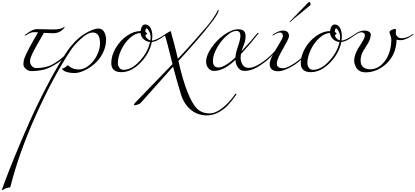

<svg xmlns="http://www.w3.org/2000/svg" viewBox="-158 -790 4650 2150"><path d="M258 -464 438 -460Q526 -460 557 -486Q562 -490 564 -490Q566 -490 566 -486.5Q566 -483 554 -469Q510 -418 436 -418Q410 -418 334 -422Q250 -280 214 -209Q178 -138 178 -106Q178 -74 198 -51Q218 -28 248 -28Q360 -28 436.5 -72.5Q513 -117 562 -164.5Q611 -212 634 -246Q638 -252 642 -252Q646 -252 646 -249Q646 -246 644 -242Q601 -185 557.5 -143.5Q514 -102 496 -90Q396 -24 329.5 -9Q263 6 190 6Q161 6 132.5 -17.5Q104 -41 104 -72.5Q104 -104 116 -140Q140 -208 268 -428Q248 -430 224 -430Q183 -430 132 -394Q128 -392 124 -392Q120 -392 120 -396Q120 -400 168 -432Q216 -464 258 -464Z M582 -198Q627 -267 681 -322Q735 -378 784 -408Q884 -470 944 -470Q989 -470 1009.5 -430.5Q1030 -391 1030 -346Q1030 -268 993 -195.5Q956 -123 901 -75.5Q846 -28 785 0Q724 28 677 28Q630 28 597 18.5Q564 9 551 -1.5Q538 -12 538 -17Q538 -22 542 -23Q566 -30 577 -40Q598 -60 600 -60Q600 -60 616 -48Q662 -12 722.5 -12Q783 -12 840 -59Q897 -106 929.5 -175Q962 -244 962 -303Q962 -426 882 -426Q825 -426 748 -355.5Q671 -285 634 -228Q437 71 245.5 496Q54 921 -42 1304Q-43 1308 -66 1312Q-89 1316 -96 1320Q-131 1340 -134.5 1340Q-138 1340 -138 1337.5Q-138 1335 -100.5 1234.5Q-63 1134 7.5 961Q78 788 164 593.5Q250 399 363 181.5Q476 -36 582 -198Z M1476 -400 1470 -402Q1470 -381 1486.5 -362.5Q1503 -344 1526 -338Q1528 -351 1528 -371Q1528 -376 1528 -382Q1528 -410 1511 -441Q1494 -472 1484 -472Q1470 -472 1470 -432Q1476 -430 1482 -424Q1488 -418 1488 -413Q1488 -408 1483 -404Q1478 -400 1476 -400ZM1522 -320Q1482 -322 1450.5 -351Q1419 -380 1416 -420Q1357 -420 1296.5 -365Q1236 -310 1199 -231Q1162 -152 1162 -82Q1162 -55 1178.5 -31.5Q1195 -8 1226 -8Q1316 -8 1407.5 -108Q1499 -208 1522 -320ZM1611 -342Q1576 -323 1542 -320Q1517 -192 1414.5 -87Q1312 18 1200 18Q1088 18 1088 -84Q1088 -166 1136.5 -250Q1185 -334 1262 -388Q1339 -442 1416 -442Q1418 -467 1431 -491.5Q1444 -516 1468 -516Q1505 -516 1526.5 -479Q1548 -442 1548 -384Q1548 -368 1544 -336Q1589 -336 1688 -404Q1697 -410 1699.5 -410Q1702 -410 1702 -406Q1702 -402 1695.5 -398Q1689 -394 1670.5 -380.5Q1652 -367 1640.5 -359.5Q1629 -352 1611 -342Z M1834 -132Q1970 -274 2164 -500Q2202 -546 2230 -588Q2267 -643 2273.5 -660.5Q2280 -678 2284 -678Q2290 -678 2290 -674V-668Q2288 -664 2284 -653.5Q2280 -643 2278.5 -640Q2277 -637 2271.5 -627Q2266 -617 2261 -609.5Q2256 -602 2247 -588Q2238 -574 2226 -558.5Q2214 -543 2197 -521Q2068 -354 1840 -108Q1887 103 1941 239Q1995 375 2049.5 427.5Q2104 480 2189 480Q2274 480 2380 378Q2436 322 2472 268Q2477 260 2483.5 260Q2490 260 2490 263Q2490 266 2488 270Q2431 350 2389.5 393Q2348 436 2287 469Q2226 502 2158 502Q2055 502 1979 439.5Q1903 377 1868 266Q1822 117 1780 -44Q1720 23 1599.5 158.5Q1479 294 1418 362Q1412 370 1389.5 379Q1367 388 1354.5 388Q1342 388 1342 382.5Q1342 377 1354 362Q1682 24 1774 -72Q1745 -186 1729 -250Q1713 -314 1704 -346Q1691 -392 1686.5 -392Q1682 -392 1682 -396Q1682 -400 1688 -404Q1739 -440 1754 -440Q1758 -440 1758 -434Q1758 -428 1759.5 -420.5Q1761 -413 1766.5 -393Q1772 -373 1780 -346Q1800 -274 1834 -132Z M2478 -120Q2351 4 2238 4Q2199 4 2174.5 -27Q2150 -58 2150 -100Q2150 -167 2208 -253Q2266 -339 2352 -400.5Q2438 -462 2510 -462Q2557 -462 2574.5 -441Q2592 -420 2592 -386Q2592 -352 2584.5 -325Q2577 -298 2564 -266Q2551 -234 2546 -216Q2652 -328 2722 -416Q2724 -422 2730 -422Q2736 -422 2738 -420Q2738 -416 2736 -414Q2643 -295 2540 -184Q2536 -160 2536 -144Q2536 -102 2558 -66Q2580 -30 2626 -30Q2672 -30 2732.5 -64Q2793 -98 2852 -150Q2911 -202 2942 -248Q2946 -254 2950 -254Q2954 -254 2954 -251Q2954 -248 2952 -244Q2898 -172 2844.5 -125Q2791 -78 2721 -37Q2651 4 2582 4Q2535 4 2508 -31.5Q2481 -67 2478 -120ZM2478 -146Q2480 -192 2507 -270.5Q2534 -349 2534 -390Q2534 -444 2488 -444Q2440 -444 2377.5 -388Q2315 -332 2270.5 -252Q2226 -172 2226 -108Q2226 -34 2290 -34Q2322 -34 2374 -65.5Q2426 -97 2478 -146Z M2908 -398Q2899 -392 2896.5 -392Q2894 -392 2894 -396Q2894 -400 2900 -404Q2964 -448 3010 -448Q3078 -448 3078 -386Q3078 -364 3044 -304.5Q3010 -245 2976 -180Q2942 -115 2942 -78Q2942 -26 3012 -26Q3046 -26 3101.5 -58Q3157 -90 3199 -125Q3241 -160 3273 -195Q3305 -230 3312.5 -242Q3320 -254 3324 -254Q3328 -254 3328 -251Q3328 -248 3326 -244Q3277 -178 3218 -126Q3154 -65 3078 -28.5Q3002 8 2957 8Q2912 8 2887 -12Q2862 -32 2862 -72Q2862 -112 2899 -180Q2936 -248 2973 -306.5Q3010 -365 3010 -384.5Q3010 -404 3001.5 -415Q2993 -426 2980 -426Q2950 -426 2908 -398ZM3090 -552 3284 -752Q3302 -770 3306 -770Q3310 -770 3315 -758.5Q3320 -747 3320 -740Q3320 -733 3312 -728Q3271 -692 3206.5 -640.5Q3142 -589 3098 -550Q3094 -542 3089 -542Q3084 -542 3084 -544Z M3598 -400 3592 -402Q3592 -381 3608.5 -362.5Q3625 -344 3648 -338Q3650 -351 3650 -371Q3650 -376 3650 -382Q3650 -410 3633 -441Q3616 -472 3606 -472Q3592 -472 3592 -432Q3598 -430 3604 -424Q3610 -418 3610 -413Q3610 -408 3605 -404Q3600 -400 3598 -400ZM3644 -320Q3604 -322 3572.5 -351Q3541 -380 3538 -420Q3479 -420 3418.5 -365Q3358 -310 3321 -231Q3284 -152 3284 -82Q3284 -55 3300.5 -31.5Q3317 -8 3348 -8Q3438 -8 3529.5 -108Q3621 -208 3644 -320ZM3733 -342Q3698 -323 3664 -320Q3639 -192 3536.5 -87Q3434 18 3322 18Q3210 18 3210 -84Q3210 -166 3258.5 -250Q3307 -334 3384 -388Q3461 -442 3538 -442Q3540 -467 3553 -491.5Q3566 -516 3590 -516Q3627 -516 3648.5 -479Q3670 -442 3670 -384Q3670 -368 3666 -336Q3711 -336 3810 -404Q3819 -410 3821.5 -410Q3824 -410 3824 -406Q3824 -402 3817.5 -398Q3811 -394 3792.5 -380.5Q3774 -367 3762.5 -359.5Q3751 -352 3733 -342Z M4276 -460 4274 -418Q4274 -399 4291.5 -380.5Q4309 -362 4338 -362Q4398 -362 4458 -404Q4467 -410 4469.5 -410Q4472 -410 4472 -406Q4472 -402 4466 -398Q4382 -340 4332 -340Q4303 -340 4282 -346Q4282 -277 4260 -216Q4238 -155 4202 -113Q4168 -71 4122 -40Q4034 20 3938 20Q3899 20 3872 6Q3844 -10 3832 -32Q3808 -74 3808 -112Q3808 -169 3852 -248Q3898 -317 3913 -346.5Q3928 -376 3928 -393.5Q3928 -411 3917.5 -419.5Q3907 -428 3885 -428Q3863 -428 3818 -398Q3809 -392 3806.5 -392Q3804 -392 3804 -396Q3804 -400 3810 -404Q3869 -448 3924 -448Q3952 -448 3973 -436Q3994 -424 3994 -401Q3994 -378 3984.5 -352Q3975 -326 3965 -309Q3955 -292 3935.5 -261Q3916 -230 3910 -220Q3880 -168 3880 -113.5Q3880 -59 3911.5 -36.5Q3943 -14 3986 -14Q4058 -14 4113.5 -64Q4169 -114 4196.5 -188.5Q4224 -263 4224 -344Q4224 -373 4214 -394.5Q4204 -416 4204 -430.5Q4204 -445 4229 -455.5Q4254 -466 4265 -466Q4276 -466 4276 -460Z"/></svg>

Font: Miama
Style: Regular
Weight: 400
Italic angle: 16.5°
Designer: Linus Romer
Foundry: Linus Romer
Version: 0.32